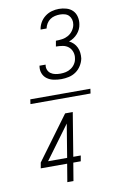

<svg xmlns="http://www.w3.org/2000/svg" viewBox="-108 -912 716 1139"><g transform="rotate(-10 250.0 -342.5)"><path d="M274 -440Q251 -440 228.5 -444.5Q206 -449 188.5 -461.5Q171 -474 163 -494.5Q155 -515 159 -538Q159 -539 159 -540Q159 -541 159 -541H196Q196 -541 196 -540.5Q196 -540 196 -539Q193 -524 198.5 -510Q204 -496 216 -487.5Q228 -479 243 -476Q258 -473 274 -473Q290 -473 306.5 -476.5Q323 -480 338 -490Q353 -500 362.5 -515Q372 -530 374 -546Q378 -567 371.5 -586Q365 -605 350.5 -617Q336 -629 316 -632.5Q296 -636 275 -636L281 -670Q299 -670 318 -672.5Q337 -675 354.5 -684.5Q372 -694 384 -711Q396 -728 399 -746Q402 -762 398 -776.5Q394 -791 384.5 -801Q375 -811 360.5 -815Q346 -819 331 -819Q316 -819 300.5 -815.5Q285 -812 272 -803Q259 -794 250.5 -780Q242 -766 239 -751Q239 -751 239 -751Q239 -751 239 -751H203Q203 -751 203 -751Q203 -751 203 -751Q206 -773 217.5 -793Q229 -813 247.5 -827Q266 -841 287.5 -847Q309 -853 331 -853Q354 -853 376 -846.5Q398 -840 413 -825Q428 -810 433.5 -787.5Q439 -765 435 -742Q433 -727 426.5 -713Q420 -699 409.5 -687Q399 -675 385.5 -666Q372 -657 357 -652Q372 -645 383.5 -633.5Q395 -622 402 -607Q409 -592 411 -575Q413 -558 411 -541Q407 -519 394 -498Q381 -477 361.5 -463.5Q342 -450 319 -445Q296 -440 274 -440ZM67 -326 71 -354H433L429 -326ZM202 168 220 60H61L67 26L260 -236H306L263 26H308L302 60H257L239 168ZM111 26H226L259 -175Z"/></g></svg>

Font: Iosevka SS04 Extralight
Style: Italic
Weight: 200
Italic angle: -9°
Monospace: yes
Designer: Belleve Invis
Foundry: Belleve Invis
Version: Version 19.0.0; ttfautohint (v1.8.4)